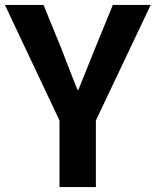

<svg xmlns="http://www.w3.org/2000/svg" viewBox="-26 -761 633 781"><path d="M216 0V-271L-6 -741H151L225 -560Q263 -460 289 -396H293Q356 -552 359 -560L433 -741H587L364 -271V0Z"/></svg>

Font: Swei Fan Sans CJK TC
Style: Bold
Weight: 700
Version: Version 2.130